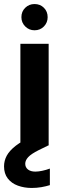

<svg xmlns="http://www.w3.org/2000/svg" viewBox="-36 -719 327 951"><path d="M65 0V-502H205V0ZM135 -569Q108 -569 89 -588Q70 -607 70 -634Q70 -662 89 -680.5Q108 -699 135 -699Q163 -699 181.5 -680.5Q200 -662 200 -634Q200 -607 181.5 -588Q163 -569 135 -569ZM121 212Q84 212 52.5 200.5Q21 189 2.5 165Q-16 141 -16 105Q-16 77 -2.5 52Q11 27 42.5 2.5Q74 -22 130 -46L175 -65L206 0L155 25Q119 43 104 59Q89 75 89 92Q89 110 102.5 120.5Q116 131 139 131Q154 131 173 127Q192 123 211 116V198Q192 204 169 208Q146 212 121 212Z"/></svg>

Font: DM Sans 16pt ExtraBold
Style: Regular
Weight: 800
Version: Version 4.004;gftools[0.9.30]